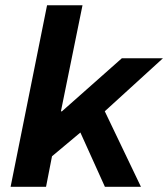

<svg xmlns="http://www.w3.org/2000/svg" viewBox="-20 -721 649 741"><path d="M20.9 0 161.6 -700.6H298.4L215.1 -291.4H219.1L450.2 -496.1H608.8L341.8 -252.7L180.7 -117.9L157.7 0ZM281.5 -228.9 369.6 -322.4 524 0H384.9Z"/></svg>

Font: SourceCodeVF
Style: Italic
Weight: 200
Italic angle: -11°
Monospace: yes
Designer: Paul D. Hunt, Teo Tuominen
Foundry: Adobe
Version: Version 1.026;hotconv 1.1.0;makeotfexe 2.6.0